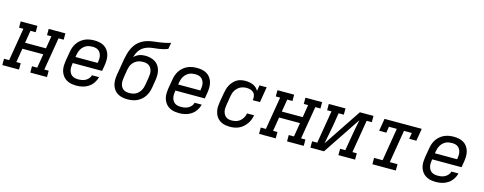

<svg xmlns="http://www.w3.org/2000/svg" viewBox="-38 -1447 5467 2167"><g transform="rotate(15 2695.0 -363.5)"><path d="M-10 0V-74H50L114 -457H63V-530H258V-456H197L173 -310H417L441 -457H390V-530H585V-456H525L461 -74H512V0H317V-74H378L405 -237H161L134 -74H185V0Z M857 8Q834 8 811 5Q788 2 767 -6Q746 -14 728.5 -26.5Q711 -39 698 -56.5Q685 -74 676.5 -94.5Q668 -115 665 -137.5Q662 -160 663.5 -183.5Q665 -207 668 -230L687 -340Q691 -367 700.5 -393.5Q710 -420 726 -444Q742 -468 765 -487Q788 -506 814 -517.5Q840 -529 868 -533.5Q896 -538 923 -538Q953 -538 983 -532Q1013 -526 1037.5 -511Q1062 -496 1079 -472.5Q1096 -449 1104 -421Q1112 -393 1112 -362Q1112 -331 1107 -300L1095 -228H752L750 -218Q747 -199 746.5 -179.5Q746 -160 750 -142.5Q754 -125 763.5 -109.5Q773 -94 787.5 -84Q802 -74 820 -70Q838 -66 857 -66Q878 -66 900 -69.5Q922 -73 941.5 -83.5Q961 -94 976.5 -111.5Q992 -129 997 -151H1080Q1071 -115 1049.5 -83Q1028 -51 996.5 -30Q965 -9 929 -0.5Q893 8 857 8ZM764 -302H1023L1025 -312Q1028 -331 1029 -350Q1030 -369 1026 -386.5Q1022 -404 1013 -419.5Q1004 -435 990 -445.5Q976 -456 958 -460Q940 -464 921 -464Q903 -464 884.5 -461Q866 -458 849 -449.5Q832 -441 817.5 -427.5Q803 -414 793 -397.5Q783 -381 777 -363.5Q771 -346 768 -328Z M1453 8Q1422 8 1392.5 2Q1363 -4 1338 -19Q1313 -34 1296 -57.5Q1279 -81 1271 -109Q1263 -137 1263 -168Q1263 -199 1268 -230L1284 -321Q1285 -331 1286.5 -340Q1288 -349 1290 -359Q1295 -392 1301 -424.5Q1307 -457 1316.5 -490Q1326 -523 1341.5 -554.5Q1357 -586 1380.5 -612.5Q1404 -639 1435 -657Q1466 -675 1499 -684.5Q1532 -694 1565.5 -698Q1599 -702 1632.5 -706.5Q1666 -711 1699.5 -718Q1733 -725 1766 -735L1753 -662Q1728 -651 1701.5 -644.5Q1675 -638 1648 -634Q1621 -630 1594.5 -627.5Q1568 -625 1541 -619Q1514 -613 1488.5 -600Q1463 -587 1443.5 -566.5Q1424 -546 1412 -520.5Q1400 -495 1393 -469Q1406 -482 1421.5 -492.5Q1437 -503 1454 -509Q1471 -515 1489 -517.5Q1507 -520 1524 -520Q1554 -520 1583 -513Q1612 -506 1636.5 -491Q1661 -476 1677.5 -452.5Q1694 -429 1701.5 -401Q1709 -373 1709 -342.5Q1709 -312 1704 -282L1689 -190Q1684 -163 1674.5 -136.5Q1665 -110 1649 -86Q1633 -62 1610 -43Q1587 -24 1561 -12.5Q1535 -1 1507.5 3.5Q1480 8 1453 8ZM1454 -66Q1473 -66 1491 -69Q1509 -72 1526 -80.5Q1543 -89 1557.5 -102.5Q1572 -116 1582 -132.5Q1592 -149 1598 -166.5Q1604 -184 1607 -202L1622 -294Q1625 -313 1626 -331.5Q1627 -350 1623 -368Q1619 -386 1610 -401.5Q1601 -417 1587 -427.5Q1573 -438 1555 -442Q1537 -446 1518 -446Q1500 -446 1482.5 -443Q1465 -440 1448 -432Q1431 -424 1416.5 -411.5Q1402 -399 1391.5 -383.5Q1381 -368 1375 -350.5Q1369 -333 1366 -315L1350 -218Q1347 -199 1346.5 -180Q1346 -161 1349.5 -143.5Q1353 -126 1362 -110.5Q1371 -95 1385 -84.5Q1399 -74 1417 -70Q1435 -66 1454 -66Z M2057 8Q2034 8 2011 5Q1988 2 1967 -6Q1946 -14 1928.5 -26.5Q1911 -39 1898 -56.5Q1885 -74 1876.5 -94.5Q1868 -115 1865 -137.5Q1862 -160 1863.5 -183.5Q1865 -207 1868 -230L1887 -340Q1891 -367 1900.5 -393.5Q1910 -420 1926 -444Q1942 -468 1965 -487Q1988 -506 2014 -517.5Q2040 -529 2068 -533.5Q2096 -538 2123 -538Q2153 -538 2183 -532Q2213 -526 2237.5 -511Q2262 -496 2279 -472.5Q2296 -449 2304 -421Q2312 -393 2312 -362Q2312 -331 2307 -300L2295 -228H1952L1950 -218Q1947 -199 1946.5 -179.5Q1946 -160 1950 -142.5Q1954 -125 1963.5 -109.5Q1973 -94 1987.5 -84Q2002 -74 2020 -70Q2038 -66 2057 -66Q2078 -66 2100 -69.5Q2122 -73 2141.5 -83.5Q2161 -94 2176.5 -111.5Q2192 -129 2197 -151H2280Q2271 -115 2249.5 -83Q2228 -51 2196.5 -30Q2165 -9 2129 -0.5Q2093 8 2057 8ZM1964 -302H2223L2225 -312Q2228 -331 2229 -350Q2230 -369 2226 -386.5Q2222 -404 2213 -419.5Q2204 -435 2190 -445.5Q2176 -456 2158 -460Q2140 -464 2121 -464Q2103 -464 2084.5 -461Q2066 -458 2049 -449.5Q2032 -441 2017.5 -427.5Q2003 -414 1993 -397.5Q1983 -381 1977 -363.5Q1971 -346 1968 -328Z M2652 8Q2629 8 2606.5 5Q2584 2 2563.5 -6Q2543 -14 2525.5 -27Q2508 -40 2495.5 -57.5Q2483 -75 2475.5 -95.5Q2468 -116 2464.5 -138.5Q2461 -161 2463 -184Q2465 -207 2468 -230L2487 -340Q2491 -365 2498 -389.5Q2505 -414 2517.5 -437Q2530 -460 2548.5 -480.5Q2567 -501 2589.5 -514.5Q2612 -528 2637.5 -533Q2663 -538 2688 -538Q2712 -538 2735 -534Q2758 -530 2778.5 -521Q2799 -512 2815.5 -497Q2832 -482 2842 -462L2853 -530H2937L2907 -349H2823Q2827 -372 2823.5 -395.5Q2820 -419 2805 -435Q2790 -451 2768 -458Q2746 -465 2723 -465Q2705 -465 2686 -461.5Q2667 -458 2650 -449.5Q2633 -441 2618.5 -427.5Q2604 -414 2593.5 -398Q2583 -382 2577 -364Q2571 -346 2568 -328L2550 -218Q2547 -199 2546 -180Q2545 -161 2549 -144Q2553 -127 2561.5 -111.5Q2570 -96 2584 -85Q2598 -74 2615.5 -70Q2633 -66 2652 -66Q2677 -66 2702.5 -73Q2728 -80 2748.5 -97.5Q2769 -115 2782 -138.5Q2795 -162 2799 -188H2882Q2877 -161 2867 -135.5Q2857 -110 2841 -87Q2825 -64 2803.5 -45Q2782 -26 2757 -14Q2732 -2 2705 3Q2678 8 2652 8Z M2990 0V-74H3050L3114 -457H3063V-530H3258V-456H3197L3173 -310H3417L3441 -457H3390V-530H3585V-456H3525L3461 -74H3512V0H3317V-74H3378L3405 -237H3161L3134 -74H3185V0Z M3590 0V-74H3650L3714 -457H3663V-530H3858V-457H3797L3775 -318Q3765 -260 3753.5 -203Q3742 -146 3731 -88L4026 -530H4185V-457H4125L4061 -74H4112V0H3917V-74H3978L4001 -212Q4010 -270 4021.5 -327Q4033 -384 4044 -442L3749 0Z M4314 0V-74H4414L4477 -457H4385L4374 -385H4290L4314 -530H4749L4725 -385H4641L4653 -456H4561L4498 -74H4588V0Z M5057 8Q5034 8 5011 5Q4988 2 4967 -6Q4946 -14 4928.5 -26.5Q4911 -39 4898 -56.5Q4885 -74 4876.5 -94.5Q4868 -115 4865 -137.5Q4862 -160 4863.5 -183.5Q4865 -207 4868 -230L4887 -340Q4891 -367 4900.5 -393.5Q4910 -420 4926 -444Q4942 -468 4965 -487Q4988 -506 5014 -517.5Q5040 -529 5068 -533.5Q5096 -538 5123 -538Q5153 -538 5183 -532Q5213 -526 5237.5 -511Q5262 -496 5279 -472.5Q5296 -449 5304 -421Q5312 -393 5312 -362Q5312 -331 5307 -300L5295 -228H4952L4950 -218Q4947 -199 4946.5 -179.5Q4946 -160 4950 -142.5Q4954 -125 4963.5 -109.5Q4973 -94 4987.5 -84Q5002 -74 5020 -70Q5038 -66 5057 -66Q5078 -66 5100 -69.5Q5122 -73 5141.5 -83.5Q5161 -94 5176.5 -111.5Q5192 -129 5197 -151H5280Q5271 -115 5249.5 -83Q5228 -51 5196.5 -30Q5165 -9 5129 -0.5Q5093 8 5057 8ZM4964 -302H5223L5225 -312Q5228 -331 5229 -350Q5230 -369 5226 -386.5Q5222 -404 5213 -419.5Q5204 -435 5190 -445.5Q5176 -456 5158 -460Q5140 -464 5121 -464Q5103 -464 5084.5 -461Q5066 -458 5049 -449.5Q5032 -441 5017.5 -427.5Q5003 -414 4993 -397.5Q4983 -381 4977 -363.5Q4971 -346 4968 -328Z"/></g></svg>

Font: Iosevka Slab Extended Oblique
Style: Regular
Weight: 400
Width: 7
Italic angle: -9°
Monospace: yes
Designer: Belleve Invis
Foundry: Belleve Invis
Version: Version 11.1.0; ttfautohint (v1.8.3)